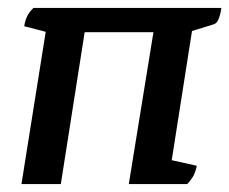

<svg xmlns="http://www.w3.org/2000/svg" viewBox="-20 -463 577 483"><path d="M537 -443Q531 -405 518 -402L463 -385L412 -60L475 -46Q472 -31 467 -21.5Q462 -12 451 0H304L366 -382H193L133 0H34L95 -383L41 -397Q43 -411 48 -421.5Q53 -432 64 -443Z"/></svg>

Font: Petrona SemiBold
Style: Italic
Weight: 600
Italic angle: -9°
Designer: Ringo R. Seeber
Foundry: Ringo R. Seeber
Version: Version 2.001; ttfautohint (v1.8.3)